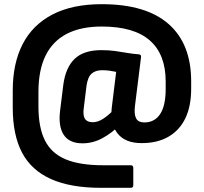

<svg xmlns="http://www.w3.org/2000/svg" viewBox="-20 -714 976 919"><path d="M463 185Q318 185 224 143Q130 101 85.5 16.5Q41 -68 41 -199V-280Q41 -411 88.5 -503Q136 -595 231 -644.5Q326 -694 467 -694Q679 -694 787 -599Q895 -504 895 -325V-289Q895 -206 867.5 -148.5Q840 -91 787 -60Q734 -29 658 -29Q579 -29 542.5 -75.5Q506 -122 515 -199L536 -370Q523 -373 505 -375.5Q487 -378 469 -378Q437 -378 418.5 -361.5Q400 -345 394 -303L381 -197Q376 -162 386.5 -145.5Q397 -129 424 -129Q448 -129 473 -145Q498 -161 523 -187L555 -117Q514 -76 469 -52Q424 -28 375 -28Q311 -28 284.5 -69.5Q258 -111 268 -187L283 -308Q294 -391 337.5 -432.5Q381 -474 465 -474Q500 -474 529.5 -470Q559 -466 587.5 -461Q616 -456 644 -454Q657 -453 655 -440L626 -207Q621 -167 631.5 -147.5Q642 -128 671 -128Q720 -128 746.5 -168Q773 -208 773 -288V-324Q773 -454 697 -520.5Q621 -587 467 -587Q367 -587 299.5 -552Q232 -517 198 -447.5Q164 -378 164 -274V-204Q164 -104 195 -42Q226 20 294 48.5Q362 77 474 77H606Q618 77 618 90V172Q618 185 606 185Z"/></svg>

Font: Sofia Sans Semi Condensed ExtraBold
Style: Regular
Weight: 800
Designer: Botio Nikoltchev, Ani Petrova
Foundry: lettersoup
Version: Version 4.100